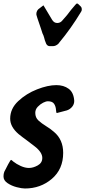

<svg xmlns="http://www.w3.org/2000/svg" viewBox="-40 -1067 486 1094"><path d="M261 -804H244Q230 -804 223 -818Q215 -836 210 -858Q208 -861 208 -864L202 -877L193 -905Q167 -979 167 -986Q167 -1009 187 -1021L204 -1034Q205 -1036 208 -1036L257 -954Q268 -936 286 -936Q304 -936 315 -950L342 -981Q364 -1011 388 -1038Q395 -1047 399 -1047Q402 -1047 405 -1044.5Q408 -1042 413 -1037Q421 -1030 423.5 -1025.5Q426 -1021 426 -1013Q426 -1005 422 -1000Q365 -905 295 -821L293 -818Q278 -804 261 -804ZM102 7Q84 7 55 -0.5Q26 -8 3 -23.5Q-20 -39 -20 -61Q-20 -83 -11 -97Q-7 -106 6.5 -131Q20 -156 23 -156Q26 -156 35 -147Q54 -132 78.5 -121Q103 -110 125 -110Q149 -110 175 -124.5Q201 -139 201 -167Q201 -199 159 -232L108 -271Q88 -285 66 -303Q18 -344 18 -391Q18 -448 64 -491Q110 -534 171.5 -558Q233 -582 281 -582Q323 -582 351.5 -561Q380 -540 383 -492Q383 -473 371 -458.5Q359 -444 341 -438Q286 -423 284 -423Q280 -423 279 -441.5Q278 -460 268.5 -475Q259 -490 233 -490Q222 -490 206 -482Q190 -474 175.5 -459Q161 -444 161 -424Q161 -397 179 -380.5Q197 -364 223 -348Q245 -335 267 -316Q320 -272 320 -196Q320 -103 255.5 -48Q191 7 102 7Z"/></svg>

Font: Bangerz
Style: Regular
Weight: 400
Designer: vernon adams
Foundry: Vernon Adams
Version: Version 2.10;February 7, 2025;FontCreator 13.0.0.2683 64-bit